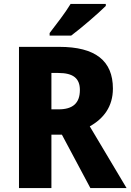

<svg xmlns="http://www.w3.org/2000/svg" viewBox="-20 -951 660 971"><path d="M515 -921V-931H337C310 -886 264 -827 231 -784V-771H340C391 -809 478 -884 515 -921ZM280 -714H76V0H240V-270H293L437 0H620L434 -312C504 -351 551 -412 551 -503C551 -644 462 -714 280 -714ZM275 -582C350 -582 384 -555 384 -496C384 -429 348 -398 276 -398H240V-582Z"/></svg>

Font: Noto Sans Thai SemCond ExtBd
Style: Regular
Weight: 800
Width: 4
Designer: Monotype Design Team
Foundry: Monotype Imaging Inc.
Version: Version 2.002